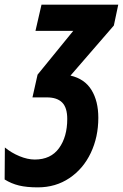

<svg xmlns="http://www.w3.org/2000/svg" viewBox="-89 -568 530 828"><path d="M-69 206 -68 68Q-40 91 -5 105.5Q30 120 61 120Q130 120 165.5 71Q201 22 201 -55Q201 -104 179 -126Q157 -148 113 -148H51L73 -246L227 -435H64L90 -548H421L402 -458L215 -242Q276 -228 305.5 -180Q335 -132 335 -60Q335 23 302.5 91.5Q270 160 210.5 200Q151 240 74 240Q26 240 -7 232Q-40 224 -69 206Z"/></svg>

Font: Noto Sans Display Ex Bold Cond
Style: Italic
Weight: 800
Width: 3
Italic angle: -12°
Designer: Monotype Design team
Foundry: Monotype Imaging Inc.
Version: Version 1.000